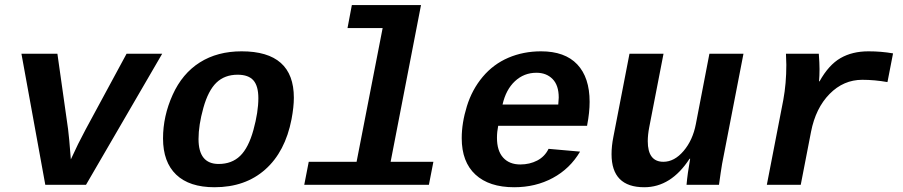

<svg xmlns="http://www.w3.org/2000/svg" viewBox="-20 -745 3641 774"><path d="M326.7 0H162.6L66.4 -528.3H211.4L254.4 -224.6Q258.3 -197.3 265.6 -102.5Q294.4 -166 325.2 -223.1L490.2 -528.3H633.8Z M844.7 9.8Q743.2 9.8 690.2 -41Q637.2 -91.8 637.2 -187Q637.2 -276.9 676 -362.8Q714.8 -448.7 785.6 -493.4Q856.4 -538.1 954.1 -538.1Q1164.6 -538.1 1164.6 -351.1Q1164.6 -314 1155.3 -264.6Q1129.9 -133.3 1049.3 -61.8Q968.8 9.8 844.7 9.8ZM1021.5 -349.1Q1021.5 -398.4 1001.5 -421.1Q981.4 -443.8 938 -443.8Q885.7 -443.8 852.5 -411.9Q819.3 -379.9 799.8 -310.1Q780.3 -240.2 780.3 -184.6Q780.3 -84 861.3 -84Q914.6 -84 948.2 -116.7Q981.9 -149.4 1001.7 -221.4Q1021.5 -293.5 1021.5 -349.1Z M1554.7 -92.8H1727.1L1709 0H1206.5L1224.6 -92.8H1417.5L1522.5 -631.8H1380.9L1398.4 -724.6H1677.2Z M2052.7 9.8Q1951.7 9.8 1896.5 -41.3Q1841.3 -92.3 1841.3 -188Q1841.3 -249.5 1862.1 -316.7Q1882.8 -383.8 1925.8 -435.1Q1968.8 -486.3 2029.3 -512.2Q2089.8 -538.1 2161.1 -538.1Q2257.3 -538.1 2307.1 -485.4Q2356.9 -432.6 2356.9 -334.5Q2356.9 -291.5 2347.2 -241.7L2346.7 -237.8H1988.3Q1983.4 -213.4 1983.4 -189.5Q1983.4 -137.2 2008.3 -109.6Q2033.2 -82 2077.6 -82Q2115.2 -82 2145.8 -97.9Q2176.3 -113.8 2191.4 -145L2318.4 -133.8Q2277.8 -64.9 2208.5 -27.6Q2139.2 9.8 2052.7 9.8ZM2142.6 -451.7Q2092.3 -451.7 2055.9 -417.7Q2019.5 -383.8 2005.9 -323.7H2230.5L2232.4 -351.6Q2232.4 -401.4 2207.5 -426.5Q2182.6 -451.7 2142.6 -451.7Z M2654.8 -528.3 2597.2 -231.9Q2591.3 -201.2 2591.3 -175.8Q2591.3 -92.8 2654.3 -92.8Q2698.7 -92.8 2735.8 -136.5Q2772.9 -180.2 2785.2 -245.1L2839.8 -528.3H2977.1L2897.5 -118.2Q2890.6 -85.9 2885.3 -48.6Q2879.9 -11.2 2878.4 0H2747.6Q2751.5 -44.9 2762.2 -105H2759.8Q2685.1 9.8 2577.1 9.8Q2445.3 9.8 2445.3 -123.5Q2445.3 -156.2 2452.6 -192.9L2517.6 -528.3Z M3557.6 -414.1Q3505.4 -423.3 3456.1 -423.3Q3380.4 -423.3 3324.2 -366.2Q3268.1 -309.1 3249.5 -213.9L3208 0H3071.3L3137.7 -342.3Q3149.9 -408.7 3149.9 -483.4L3148.4 -528.3H3280.8Q3283.7 -490.2 3283.7 -466.3Q3283.7 -439.5 3281.7 -417H3283.7Q3320.8 -483.4 3368.2 -510.7Q3415.5 -538.1 3481 -538.1Q3532.7 -538.1 3580.1 -529.8Z"/></svg>

Font: Cousine
Style: Bold Italic
Weight: 700
Italic angle: -12°
Monospace: yes
Designer: Steve Matteson
Foundry: Ascender Corporation
Version: Version 1.20